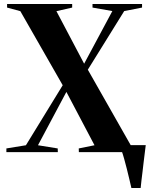

<svg xmlns="http://www.w3.org/2000/svg" viewBox="-20 -763 754 963"><path d="M639 180Q634.5 160.5 628.5 134.8Q622.5 109 615.8 82.8Q609 56.5 602.8 33.8Q596.5 11 591.5 -2.5L572.5 -35H711Q708.5 -15.5 705.8 6.8Q703 29 700.2 52.5Q697.5 76 694.8 98.8Q692 121.5 689.5 142.2Q687 163 685.5 180ZM110 -34.5 294.5 -335.5 82 -707 15.5 -725V-743H342V-725L263 -707L402 -443.5L543.5 -707.5L444 -725V-743H692.5V-725L603 -707.5L420.5 -413.5L635.5 -35L702.5 -18.5L703 0H375.5L375 -18.5L454 -34.5L313 -302L170.5 -34.5L269.5 -18.5L270 0H12V-18.5Z"/></svg>

Font: Merriweather 144pt
Style: Bold
Weight: 700
Version: Version 2.100